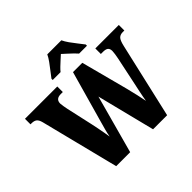

<svg xmlns="http://www.w3.org/2000/svg" viewBox="-221 -1165 1399 1399"><g transform="rotate(-45 478.5 -465.5)"><path d="M69 -604Q61 -635 46.5 -646Q32 -657 6 -657H-5V-714H328V-657H307Q255 -657 255 -611Q255 -602 258.5 -582Q262 -562 265 -547L311 -340Q316 -318 321.5 -289.5Q327 -261 332 -233.5Q337 -206 340 -186Q345 -216 353.5 -247Q362 -278 373 -317L483 -707H579L674 -346Q686 -298 695.5 -257Q705 -216 711 -183Q716 -216 725.5 -261Q735 -306 744 -348L786 -548Q789 -563 792 -582.5Q795 -602 795 -613Q795 -637 782.5 -647Q770 -657 741 -657H720V-714H962V-657H945Q920 -657 905 -642.5Q890 -628 879 -579L746 0H601L488 -450L365 0H221ZM338 -784Q352 -803 372.5 -829Q393 -855 412.5 -882Q432 -909 442 -931H587Q597 -909 616 -882Q635 -855 656 -829Q677 -803 691 -784V-771H610Q603 -780 585 -797.5Q567 -815 547 -833Q527 -851 514 -863Q500 -850 481 -833Q462 -816 445 -799.5Q428 -783 419 -771H338Z"/></g></svg>

Font: Noto Serif Condensed Black
Style: Regular
Weight: 900
Width: 3
Designer: Monotype Design Team
Foundry: Monotype Imaging Inc.
Version: Version 2.015; ttfautohint (v1.8.4.7-5d5b)